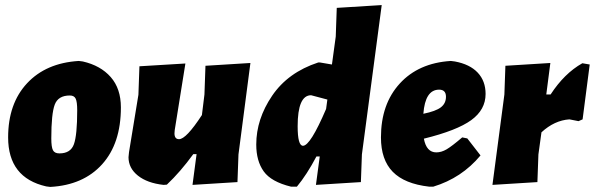

<svg xmlns="http://www.w3.org/2000/svg" viewBox="-20 -724 2342 756"><path d="M290 -484 306 -482Q376 -466 416 -420.5Q456 -375 456 -301Q456 -159 382 -77Q308 5 178 12L162 10Q12 -24 12 -183Q12 -316 86.5 -396Q161 -476 290 -484ZM255 -348Q209 -348 195.5 -312Q182 -276 182 -179Q182 -145 188.5 -132.5Q195 -120 214 -120Q258 -120 271 -156Q284 -192 284 -290Q284 -323 278 -335.5Q272 -348 255 -348Z M710 -474 668 -212 667 -199Q667 -176 685 -176Q713 -176 775 -271L785 -352L789 -465L966 -476L919 -116L915 -7L738 4L754 -117H741Q690 -47 637 3L624 4Q560 -3 523 -32.5Q486 -62 486 -105L488 -125L525 -351L529 -463Z M1240 -478 1287 -470 1302 -580 1306 -693 1483 -704 1405 -116 1401 -7 1224 4 1239 -108H1226Q1188 -36 1149 11H1126Q1048 -8 1018.5 -49Q989 -90 989 -155Q989 -255 1051.5 -347Q1114 -439 1233 -478ZM1152 -227Q1152 -150 1173 -150Q1202 -150 1264 -295L1269 -332L1205 -349Q1152 -349 1152 -227Z M1872 -112Q1798 -23 1686 11H1670Q1573 0 1526.5 -47.5Q1480 -95 1480 -183Q1480 -314 1554 -395Q1628 -476 1755 -484L1771 -482Q1830 -471 1861 -438Q1892 -405 1892 -354Q1892 -292 1835.5 -251Q1779 -210 1649 -178Q1659 -124 1698 -124Q1718 -124 1738.5 -136Q1759 -148 1800 -183L1820 -179ZM1709 -371Q1654 -371 1647 -276Q1696 -286 1716 -301.5Q1736 -317 1736 -343Q1736 -371 1709 -371Z M2147 -476 2131 -352H2148Q2202 -435 2273 -475L2302 -470L2274 -254L2258 -247L2222 -254Q2163 -250 2112 -203L2100 -116L2096 -7L1919 4L1966 -352L1970 -465Z"/></svg>

Font: Alegreya Sans SC Black
Style: Italic
Weight: 900
Italic angle: -7°
Designer: Juan Pablo del Peral
Foundry: Huerta Tipografica
Version: Version 2.007